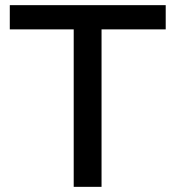

<svg xmlns="http://www.w3.org/2000/svg" viewBox="-20 -725 680 745"><path d="M266 0V-611H18V-705H623V-611H374V0Z"/></svg>

Font: Nunito Sans 9pt SemiBold
Style: Regular
Weight: 600
Version: Version 3.101;gftools[0.9.27]